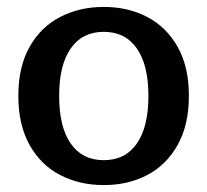

<svg xmlns="http://www.w3.org/2000/svg" viewBox="-20 -521 599 555"><path d="M33 -244Q33 -328 65.5 -385.5Q98 -443 154 -472Q210 -501 280 -501Q350 -501 405.5 -472Q461 -443 493.5 -385.5Q526 -328 526 -244Q526 -160 493.5 -102Q461 -44 405.5 -15Q350 14 280 14Q210 14 154 -15Q98 -44 65.5 -102Q33 -160 33 -244ZM409 -244Q409 -333 375.5 -381Q342 -429 280 -429Q218 -429 184.5 -381Q151 -333 151 -244Q151 -154 184.5 -106Q218 -58 280 -58Q342 -58 375.5 -106Q409 -154 409 -244Z"/></svg>

Font: MaitreeSemiBold
Style: Regular
Weight: 600
Designer: CadsonDemak Team
Foundry: CadsonDemak
Version: Version 1.000